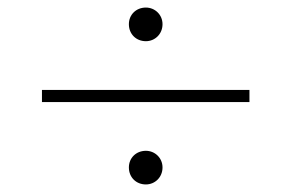

<svg xmlns="http://www.w3.org/2000/svg" viewBox="-20 -510 763 508"><path d="M91 -272V-240H640V-272ZM366 -401C390 -401 410 -420 410 -446C410 -471 390 -490 366 -490C340 -490 321 -471 321 -446C321 -420 340 -401 366 -401ZM366 -22C390 -22 410 -41 410 -67C410 -92 390 -111 366 -111C340 -111 321 -92 321 -67C321 -41 340 -22 366 -22Z"/></svg>

Font: Sprat Medium
Style: Regular
Weight: 500
Designer: Ethan Nakache
Foundry: Collletttivo
Version: Version 2.000;Glyphs 3.2 (3217)